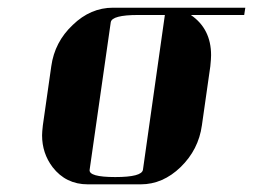

<svg xmlns="http://www.w3.org/2000/svg" viewBox="-20 -481 660 501"><path d="M89.8 -127.9Q89.8 -136.2 91.8 -153.8L113.8 -308.1Q122.6 -371.6 169.9 -416Q216.3 -460.9 274.9 -460.9H620.1L617.2 -441.9H478Q530.8 -405.8 530.8 -336.9Q530.8 -327.6 528.8 -308.1L506.8 -153.8Q498 -90.3 451.2 -44.9Q404.8 0 347.2 0H209Q151.9 0 117.2 -44.9Q89.8 -81.1 89.8 -127.9ZM213.9 -38.1Q210.9 -19 280.8 -19Q350.1 -19 353 -38.1L410.2 -441.9H340.8Q272 -441.9 269 -422.9Z"/></svg>

Font: Hjet
Style: Italic
Weight: 400
Designer: T. Christopher White
Version: Version 1.2